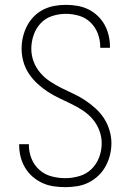

<svg xmlns="http://www.w3.org/2000/svg" viewBox="-20 -763 540 791"><path d="M249 8Q225 8 201 4.5Q177 1 155 -9Q133 -19 114.5 -35Q96 -51 83.5 -72Q71 -93 65 -116.5Q59 -140 59 -164V-169H99V-165Q99 -136 110 -109Q121 -82 142.5 -63Q164 -44 192 -36.5Q220 -29 249 -29Q278 -29 307 -37.5Q336 -46 357 -66.5Q378 -87 388.5 -115Q399 -143 399 -173Q399 -200 389 -226Q379 -252 361.5 -272.5Q344 -293 321 -308Q298 -323 273.5 -335Q249 -347 224.5 -358.5Q200 -370 177 -385Q154 -400 134 -418.5Q114 -437 99 -459.5Q84 -482 76.5 -508.5Q69 -535 69 -562Q69 -587 74.5 -610.5Q80 -634 91 -655.5Q102 -677 119 -694.5Q136 -712 157.5 -723Q179 -734 203 -738.5Q227 -743 251 -743Q275 -743 298.5 -739Q322 -735 343 -725Q364 -715 381.5 -698.5Q399 -682 410.5 -661.5Q422 -641 427.5 -617.5Q433 -594 433 -571V-566H393V-570Q393 -598 383 -624.5Q373 -651 353 -670.5Q333 -690 306 -698Q279 -706 251 -706Q223 -706 195 -697Q167 -688 147.5 -667Q128 -646 118.5 -618.5Q109 -591 109 -562Q109 -535 118.5 -509.5Q128 -484 146 -463Q164 -442 187 -427Q210 -412 234 -400Q258 -388 283 -376.5Q308 -365 330.5 -350Q353 -335 373.5 -316.5Q394 -298 408.5 -275.5Q423 -253 431 -226.5Q439 -200 439 -173Q439 -148 433 -124Q427 -100 415 -78Q403 -56 385 -39Q367 -22 345 -11Q323 0 298.5 4Q274 8 249 8Z"/></svg>

Font: Iosevka SS18 Extralight
Style: Regular
Weight: 200
Monospace: yes
Designer: Belleve Invis
Foundry: Belleve Invis
Version: Version 25.1.1; ttfautohint (v1.8.4)